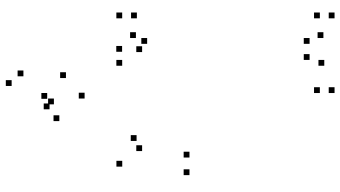

<svg xmlns="http://www.w3.org/2000/svg" viewBox="-275 -505 1170 660"><g transform="rotate(90 310.0 -175.0)"><path d="M206 10V-10H186V10ZM206 -684.7V-704.7H186V-684.7ZM186 -634.2V-654.2H166V-634.2ZM299.8 -669.5V-689.5H279.8V-669.5ZM299.8 -720V-740H279.8V-720ZM43 -720V-740H23V-720ZM43 -669.5V-689.5H23V-669.5ZM130.7 -634.2V-654.2H110.7V-634.2ZM110.7 -681.7V-701.7H90.7V-681.7ZM110.7 -37.2V-57.2H90.7V-37.2ZM130.7 -75.8V-95.8H110.7V-75.8ZM43 -40.5V-60.5H23V-40.5ZM43 10V-10H23V10ZM552.8 9.8V-10.2H532.8V9.8ZM582 -221.3V-241.3H562V-221.3ZM521.5 -221.3V-241.3H501.5V-221.3ZM464.5 -39.5V-59.5H444.5V-39.5ZM499.3 -58.5V-78.5H479.3V-58.5ZM159 -58.5V-78.5H139V-58.5ZM158 10.3V-9.7H138V10.3ZM396.3 226V206H376.3V226ZM318.7 139.2V119.2H298.7V139.2ZM248.3 203.3V183.3H228.3V203.3ZM319.7 267.8V247.8H299.7V267.8ZM355.7 259.7V239.7H335.7V259.7ZM338.7 244.7V224.7H318.7V244.7ZM242.3 349.5V329.5H222.3V349.5ZM275.5 390V370H255.5V390Z"/></g></svg>

Font: Monaspace Xenon Dots Var
Style: Regular
Weight: 400
Designer: Riley Cran and the Lettermatic Team
Version: Version 1.100 (Monaspace Xenon Dots)